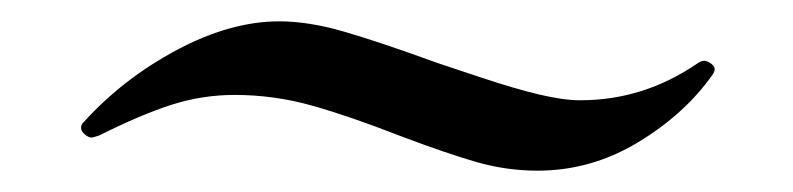

<svg xmlns="http://www.w3.org/2000/svg" viewBox="-20 -452 743 180"><path d="M354 -325Q308 -343 272.5 -353Q237 -363 200 -363Q170 -363 141.5 -354Q113 -345 73 -325Q67 -323 66 -323Q63 -323 59.5 -326Q56 -329 56 -332Q56 -335 58 -337Q95 -378 145.5 -405Q196 -432 242 -432Q269 -432 302 -422.5Q335 -413 390 -393Q399 -390 430.5 -379.5Q462 -369 485 -363.5Q508 -358 524 -358Q583 -358 633 -392Q637 -395 640 -395Q643 -395 646.5 -392.5Q650 -390 650 -387Q650 -385 648 -382Q622 -345 578 -318.5Q534 -292 484 -292Q455 -292 427 -300Q399 -308 354 -325Z"/></svg>

Font: Shippori Mincho Medium
Style: Regular
Weight: 500
Designer: FONTDASU
Foundry: FONTDASU / Google Inc. / but / Adobe
Version: Version 3.110; ttfautohint (v1.8.3)